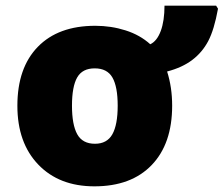

<svg xmlns="http://www.w3.org/2000/svg" viewBox="-20 -655 798 685"><path d="M594.2 -277.8Q594.2 -142.1 521.2 -66.2Q448.2 9.8 316.9 9.8Q190.9 9.8 116.5 -67.9Q42 -145.5 42 -277.8Q42 -413.1 115 -488Q188 -563 319.8 -563Q376.5 -563 428 -546.6Q479.5 -530.3 516.1 -497.1Q540 -508.3 553.5 -544.4Q566.9 -580.6 566.9 -634.8H751L757.8 -624Q744.1 -548.8 722.9 -508.5Q701.7 -468.3 666 -441.2Q630.4 -414.1 576.2 -399.9Q594.2 -343.8 594.2 -277.8ZM236.8 -277.8Q236.8 -210 255.6 -176Q274.4 -142.1 318.8 -142.1Q361.8 -142.1 380.9 -176Q399.9 -210 399.9 -277.8Q399.9 -345.7 381.1 -378.4Q362.3 -411.1 317.9 -411.1Q273.9 -411.1 255.4 -378.7Q236.8 -346.2 236.8 -277.8Z"/></svg>

Font: OpenSansExtrabold
Style: Regular
Weight: 800
Foundry: Ascender Corporation
Version: Version 1.10